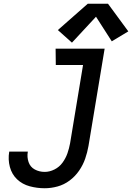

<svg xmlns="http://www.w3.org/2000/svg" viewBox="-20 -994 703 1022"><path d="M218 8Q252 8 286.5 -1.5Q321 -11 350.5 -33Q380 -55 401 -85.5Q422 -116 433.5 -149.5Q445 -183 451 -217L537 -735H276L277 -648H422L353 -231Q348 -204 339 -178Q330 -152 313 -128.5Q296 -105 270 -92Q244 -79 218 -79Q189 -79 165 -92Q141 -105 132 -131.5Q123 -158 128 -186V-187H29V-186Q22 -145 32.5 -105.5Q43 -66 71 -39.5Q99 -13 138 -2.5Q177 8 218 8ZM363 -767 491 -905 575 -774 663 -827 555 -974H447L288 -834Z"/></svg>

Font: Iosevka Sparkle Medium
Style: Italic
Weight: 500
Italic angle: -9°
Designer: Belleve Invis
Foundry: Belleve Invis
Version: Version 4.5.0; ttfautohint (v1.8.3)